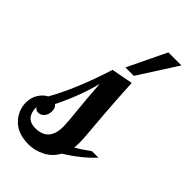

<svg xmlns="http://www.w3.org/2000/svg" viewBox="-250 -815 885 885"><g transform="rotate(45 193.0 -372.0)"><path d="M-15 -122Q-15 -155 0.5 -179.5Q16 -204 38 -215Q105 -333 161 -511L266 -531Q272 -422 278 -342.5Q284 -263 287.5 -228Q291 -193 291 -167Q291 -153 289 -133Q323 -152 359 -179H401Q348 -121 269 -73Q247 -33 208.5 -13.5Q170 6 131 6Q60 6 22.5 -32.5Q-15 -71 -15 -122ZM34 -143Q34 -69 99 -69Q186 -69 186 -166Q186 -191 178.5 -261.5Q171 -332 165 -424Q140 -323 85 -212Q99 -202 99 -179Q99 -156 86.5 -142.5Q74 -129 58 -129Q42 -129 34 -143ZM195 -561 286 -750H371L250 -561Z"/></g></svg>

Font: Lobster Two
Style: Italic
Weight: 400
Designer: Pablo Impallari
Foundry: Pablo Impallari. www.impallari.com
Version: Version 1.006